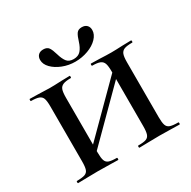

<svg xmlns="http://www.w3.org/2000/svg" viewBox="-146 -784 920 925"><g transform="rotate(-30 314.5 -321.0)"><path d="M374 -456Q371 -456 371 -462Q371 -468 374 -468L420 -467Q460 -465 485 -465Q509 -465 549 -467L596 -468Q599 -468 599 -462Q599 -456 596 -456Q566 -456 552 -450.5Q538 -445 532.5 -431Q527 -417 527 -387V-81Q527 -51 532 -36.5Q537 -22 551.5 -17Q566 -12 596 -12Q599 -12 599 -6Q599 0 596 0Q566 0 549 -1L485 -2L421 -1Q404 0 374 0Q371 0 371 -6Q371 -12 374 -12Q404 -12 417.5 -17Q431 -22 436 -36.5Q441 -51 441 -81V-385Q441 -415 436 -429.5Q431 -444 417 -450Q403 -456 374 -456ZM133 -71 480 -418 498 -400 151 -53ZM33 -456Q31 -456 31 -462Q31 -468 33 -468L81 -467Q121 -465 143 -465Q169 -465 209 -467L255 -468Q257 -468 257 -462Q257 -456 255 -456Q226 -456 211.5 -450Q197 -444 192 -429.5Q187 -415 187 -385V-81Q187 -51 192 -36.5Q197 -22 211 -17Q225 -12 255 -12Q257 -12 257 -6Q257 0 255 0Q225 0 208 -1L143 -2L81 -1Q63 0 32 0Q30 0 30 -6Q30 -12 32 -12Q62 -12 76.5 -17Q91 -22 96 -36.5Q101 -51 101 -81V-387Q101 -417 96 -431Q91 -445 76.5 -450.5Q62 -456 33 -456ZM376 -589Q384 -616 393 -629Q402 -642 422 -642Q440 -642 450 -632Q460 -622 460 -605Q460 -581 439.5 -559.5Q419 -538 385 -525.5Q351 -513 314 -513Q277 -513 244 -526Q211 -539 190.5 -560Q170 -581 170 -605Q170 -622 180 -632Q190 -642 208 -642Q229 -642 238 -629Q247 -616 255 -588Q263 -560 275 -544Q287 -528 313 -528Q339 -528 353 -544Q367 -560 376 -589Z"/></g></svg>

Font: Cormorant Unicase SemiBold
Style: Regular
Weight: 600
Designer: Christian Thalmann (Catharsis Fonts)
Foundry: Catharsis Fonts
Version: Version 4.000